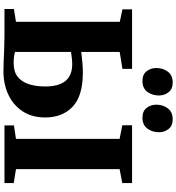

<svg xmlns="http://www.w3.org/2000/svg" viewBox="26 -1046 1026 1118"><g transform="rotate(90 539.0 -487.0)"><path d="M394.5 6Q364.5 6 331.8 4.5Q299 3 263.8 1.5Q228.5 0 189 0H32.5V-55L107 -67V-671.5L34.5 -687V-743H381V-687L282.5 -671V-447Q304 -450 338.2 -453.2Q372.5 -456.5 402 -456.5Q538.5 -456.5 601.2 -397Q664 -337.5 664 -237.5Q664 -160 628 -105.5Q592 -51 531 -22.5Q470 6 394.5 6ZM347.5 -53.5Q397 -53.5 426.5 -76.5Q456 -99.5 469.8 -141Q483.5 -182.5 483.5 -237Q483.5 -315.5 451.5 -355Q419.5 -394.5 353.5 -394.5Q338.5 -394.5 316.8 -392.2Q295 -390 282.5 -387.5V-61Q296 -57.5 311.8 -55.5Q327.5 -53.5 347.5 -53.5ZM788.5 -67V-670.5L709.5 -686V-743H1046V-686L965 -670.5V-67L1046 -54V0H710V-55ZM451 -803.5Q414 -803.5 395 -827.5Q376 -851.5 376 -883.5Q376 -923 397.2 -951.2Q418.5 -979.5 460 -979.5H461Q498.5 -979.5 517.2 -955.5Q536 -931.5 536 -899.5Q536 -861 515 -832.2Q494 -803.5 452 -803.5ZM665 -803.5Q627.5 -803.5 608.5 -827.5Q589.5 -851.5 589.5 -883.5Q589.5 -923 611 -951.2Q632.5 -979.5 673.5 -979.5H674.5Q712.5 -979.5 731.2 -955.5Q750 -931.5 750 -899.5Q750 -861 728.8 -832.2Q707.5 -803.5 666 -803.5Z"/></g></svg>

Font: Merriweather 48pt Black
Style: Regular
Weight: 900
Version: Version 2.100